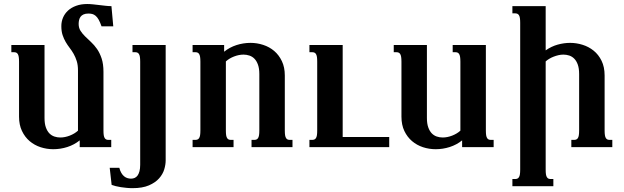

<svg xmlns="http://www.w3.org/2000/svg" viewBox="-20 -747 3167 975"><path d="M376 -389.2Q376 -417 369.6 -437Q363.3 -457 354 -473.4Q344.7 -489.7 333.7 -503.9Q322.8 -518.1 313.5 -533.9Q304.2 -549.8 297.9 -568.8Q291.5 -587.9 291.5 -614.3Q291.5 -637.2 300 -657.5Q308.6 -677.7 325.2 -693.1Q341.8 -708.5 366.5 -717.5Q391.1 -726.6 422.9 -726.6Q436.5 -726.6 452.6 -724.9Q468.8 -723.1 485.4 -721.2Q502 -719.2 517.6 -717.5Q533.2 -715.8 545.9 -715.8L555.2 -613.3H495.6Q488.3 -634.3 481 -647.2Q473.6 -660.2 465.3 -667Q457 -673.8 448.2 -676Q439.5 -678.2 429.2 -678.2Q414.1 -678.2 404.3 -673.8Q394.5 -669.4 389.2 -662.1Q383.8 -654.8 381.6 -645.3Q379.4 -635.7 379.4 -626Q379.4 -605.5 388.7 -590.8Q397.9 -576.2 412.1 -562.3Q426.3 -548.3 442.4 -533.4Q458.5 -518.6 472.7 -498.3Q486.8 -478 496.1 -450Q505.4 -421.9 505.4 -382.3V-85Q505.4 -69.8 506.8 -60.5Q508.3 -51.3 511.7 -45.9Q515.1 -40.5 519.8 -38.6Q524.4 -36.6 531.2 -36.6H544.9V0H384.8V-34.2Q356.9 -11.7 322 -0.5Q287.1 10.7 250.5 10.7Q217.3 10.7 186 0.5Q154.8 -9.8 130.6 -30.3Q106.4 -50.8 91.6 -81.8Q76.7 -112.8 76.7 -154.8V-433.6Q76.7 -448.7 75.2 -458Q73.7 -467.3 70.3 -472.7Q66.9 -478 62 -480Q57.1 -481.9 50.8 -481.9H37.6V-518.6H206.1V-147.5Q206.1 -119.1 212.9 -100.1Q219.7 -81.1 230.7 -69.8Q241.7 -58.6 256.1 -53.7Q270.5 -48.8 286.1 -48.8Q309.6 -48.8 334.2 -58.3Q358.9 -67.9 376 -83.5Z M821.3 67.9Q821.3 88.9 814 113.3Q806.6 137.7 787.8 158.9Q769 180.2 736.3 194.3Q703.6 208.5 652.8 208.5Q637.7 208.5 622.6 207Q607.4 205.6 593.5 203.4Q579.6 201.2 567.6 198.2Q555.7 195.3 546.9 191.9L537.1 105H585.9Q589.8 120.6 596.2 131.3Q602.5 142.1 610.4 148.4Q618.2 154.8 627.2 157.5Q636.2 160.2 645.5 160.2Q655.3 160.2 663.8 156.5Q672.4 152.8 678.5 144.5Q684.6 136.2 688.2 122.8Q691.9 109.4 691.9 89.8V-433.6Q691.9 -448.7 690.4 -458Q689 -467.3 685.5 -472.7Q682.1 -478 677.2 -480Q672.4 -481.9 666 -481.9H652.8V-518.6H821.3Z M1127 -85Q1127 -69.8 1128.4 -60.5Q1129.9 -51.3 1133.3 -45.9Q1136.7 -40.5 1141.4 -38.6Q1146 -36.6 1152.8 -36.6H1166V0H958V-36.6H971.7Q978 -36.6 982.9 -38.6Q987.8 -40.5 991.2 -45.9Q994.6 -51.3 996.1 -60.5Q997.6 -69.8 997.6 -85V-433.6Q997.6 -448.7 996.1 -458Q994.6 -467.3 991.2 -472.7Q987.8 -478 982.9 -480Q978 -481.9 971.7 -481.9H958V-518.6H1118.2V-484.4Q1146 -506.8 1180.9 -518.1Q1215.8 -529.3 1252.4 -529.3Q1285.2 -529.3 1316.7 -519Q1348.1 -508.8 1372.3 -488.3Q1396.5 -467.8 1411.4 -436.5Q1426.3 -405.3 1426.3 -363.8V-85Q1426.3 -69.8 1427.7 -60.5Q1429.2 -51.3 1432.6 -45.9Q1436 -40.5 1440.7 -38.6Q1445.3 -36.6 1452.1 -36.6H1465.3V0H1257.3V-36.6H1271Q1277.3 -36.6 1282.2 -38.6Q1287.1 -40.5 1290.5 -45.9Q1293.9 -51.3 1295.4 -60.5Q1296.9 -69.8 1296.9 -85V-371.1Q1296.9 -399.4 1290 -418.5Q1283.2 -437.5 1272.2 -448.7Q1261.2 -460 1246.6 -464.8Q1231.9 -469.7 1216.8 -469.7Q1193.4 -469.7 1168.7 -460.2Q1144 -450.7 1127 -435.1Z M1956.5 0H1551.3V-36.6H1564.9Q1571.3 -36.6 1576.2 -38.6Q1581.1 -40.5 1584.5 -45.9Q1587.9 -51.3 1589.4 -60.5Q1590.8 -69.8 1590.8 -85V-433.6Q1590.8 -448.7 1589.4 -458Q1587.9 -467.3 1584.5 -472.7Q1581.1 -478 1576.2 -480Q1571.3 -481.9 1564.9 -481.9H1551.3V-518.6H1720.2V-51.3H1956.5Z M2317.9 -433.6Q2317.9 -448.7 2316.4 -458Q2314.9 -467.3 2311.5 -472.7Q2308.1 -478 2303.2 -480Q2298.3 -481.9 2292 -481.9H2278.8V-518.6H2447.3V-85Q2447.3 -69.8 2448.7 -60.5Q2450.2 -51.3 2453.6 -45.9Q2457 -40.5 2461.7 -38.6Q2466.3 -36.6 2473.1 -36.6H2486.8V0H2326.7V-34.2Q2298.8 -11.7 2263.9 -0.5Q2229 10.7 2192.4 10.7Q2159.2 10.7 2127.9 0.5Q2096.7 -9.8 2072.5 -30.3Q2048.3 -50.8 2033.4 -81.8Q2018.6 -112.8 2018.6 -154.8V-433.6Q2018.6 -448.7 2017.1 -458Q2015.6 -467.3 2012.2 -472.7Q2008.8 -478 2003.9 -480Q1999 -481.9 1992.7 -481.9H1979.5V-518.6H2147.9V-147.5Q2147.9 -119.1 2154.8 -100.1Q2161.6 -81.1 2172.6 -69.8Q2183.6 -58.6 2198 -53.7Q2212.4 -48.8 2228 -48.8Q2251.5 -48.8 2276.1 -58.3Q2300.8 -67.9 2317.9 -83.5Z M2621.6 -630.9Q2621.6 -646 2620.1 -655.3Q2618.7 -664.6 2615.2 -669.9Q2611.8 -675.3 2606.9 -677.2Q2602.1 -679.2 2595.7 -679.2H2582V-715.8H2751V-491.2Q2780.3 -511.7 2812.3 -520.5Q2844.2 -529.3 2875.5 -529.3Q2907.2 -529.3 2938.5 -519.5Q2969.7 -509.8 2994.6 -489.7Q3019.5 -469.7 3034.9 -438.2Q3050.3 -406.7 3050.3 -363.8V-85Q3050.3 -69.8 3051.8 -60.5Q3053.2 -51.3 3056.6 -45.9Q3060.1 -40.5 3064.7 -38.6Q3069.3 -36.6 3076.2 -36.6H3089.4V0H2881.3V-36.6H2895Q2901.4 -36.6 2906.2 -38.6Q2911.1 -40.5 2914.6 -45.9Q2918 -51.3 2919.4 -60.5Q2920.9 -69.8 2920.9 -85V-371.1Q2920.9 -399.9 2914.1 -418.9Q2907.2 -438 2896 -449.2Q2884.8 -460.4 2870.4 -465.1Q2856 -469.7 2840.8 -469.7Q2828.6 -469.7 2815.9 -466.8Q2803.2 -463.9 2791.3 -459.2Q2779.3 -454.6 2768.8 -448.2Q2758.3 -441.9 2751 -435.1V113.8Q2751 128.9 2752.4 138.2Q2753.9 147.5 2757.3 152.8Q2760.7 158.2 2765.4 160.2Q2770 162.1 2776.9 162.1H2790V198.7H2582V162.1H2595.7Q2602.1 162.1 2606.9 160.2Q2611.8 158.2 2615.2 152.8Q2618.7 147.5 2620.1 138.2Q2621.6 128.9 2621.6 113.8Z"/></svg>

Font: Arian AMU Serif
Style: Bold
Weight: 700
Designer: Ruben Hakobyan (Tarumian)
Foundry: Ruben Hakobyan (Tarumian)
Version: Version 1.002